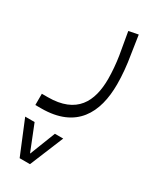

<svg xmlns="http://www.w3.org/2000/svg" viewBox="-278 -349 739 901"><g transform="rotate(30 91.5 102.0)"><path d="M-3 493H53L128 311H83L29 449H28L-27 311H-78ZM-64 240H-32C157 240 220 119 220 -36C220 -84 215 -138 206 -190L191 -289L140 -279L161 -158C167 -121 171 -74 171 -37C171 86 124 179 -32 179H-64Z"/></g></svg>

Font: IBM Plex Arabic Light
Style: Regular
Weight: 300
Designer: Mike Abbink, Paul van der Laan, Pieter van Rosmalen, Wael Morcos, Khajak Apelian
Foundry: Bold Monday
Version: Version 1.0